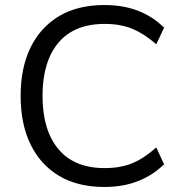

<svg xmlns="http://www.w3.org/2000/svg" viewBox="-20 -734 724 763"><path d="M395 9Q289 9 215 -35Q141 -79 101.5 -160Q62 -241 62 -353Q62 -465 101.5 -545.5Q141 -626 215 -670Q289 -714 395 -714Q470 -714 529 -691Q588 -668 632 -624L601 -558Q553 -600 506 -619.5Q459 -639 396 -639Q275 -639 212 -564Q149 -489 149 -353Q149 -217 212 -141.5Q275 -66 396 -66Q459 -66 506 -85.5Q553 -105 601 -148L632 -81Q588 -38 529 -14.5Q470 9 395 9Z"/></svg>

Font: Mulish ExtraLight
Style: Regular
Weight: 400
Version: Version 3.603